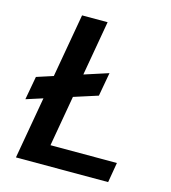

<svg xmlns="http://www.w3.org/2000/svg" viewBox="-105 -786 775 871"><g transform="rotate(15 282.0 -350.0)"><path d="M23 -266 43 -376 361 -479 341 -368ZM50 0 173 -700H293L187 -94H499L483 0Z"/></g></svg>

Font: DM Sans 28pt SemiBold
Style: Italic
Weight: 600
Italic angle: -10°
Version: Version 4.004;gftools[0.9.30]